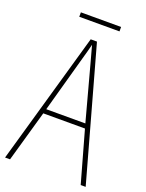

<svg xmlns="http://www.w3.org/2000/svg" viewBox="-154 -902 745 978"><g transform="rotate(20 218.5 -413.5)"><path d="M328 -827H110V-803H328ZM410 0H437L238 -715H204L0 0H27L106 -278H332ZM243 -607 325 -303H113L197 -606C206 -638 213 -662 220 -691C228 -660 235 -637 243 -607Z"/></g></svg>

Font: Noto Sans Lao Condensed Thin
Style: Regular
Weight: 100
Width: 3
Designer: Monotype Design Team
Foundry: Monotype Imaging Inc.
Version: Version 2.003